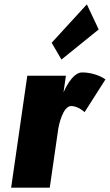

<svg xmlns="http://www.w3.org/2000/svg" viewBox="-20 -860 503 880"><path d="M216.8 -664 261.7 -587 432.3 -725 378.1 -840ZM208.1 0 247.1 -270C248.9 -283 267.5 -374 306.3 -374C338.7 -374 367.7 -346 367.7 -346L463.3 -496C463.3 -496 421.9 -528 355.9 -528C308.7 -528 272.3 -439 272.3 -439H271.4L282.1 -513H105.1L31.1 0Z"/></svg>

Font: Blink
Style: Obl
Weight: 400
Designer: Mew Too
Foundry: Cannot Into Space Fonts
Version: Version 001.000